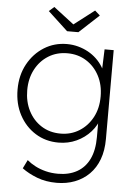

<svg xmlns="http://www.w3.org/2000/svg" viewBox="-62 -773 734 1050"><g transform="rotate(5 305.0 -248.5)"><path d="M98 167 121 120Q141 137 167 150.5Q193 164 224.5 172Q256 180 292 180Q352 180 396 155.5Q440 131 463.5 82.5Q487 34 487 -38V-136L501 -149Q488 -104 456 -68Q424 -32 378.5 -11Q333 10 280 10Q209 10 153 -25Q97 -60 64.5 -121Q32 -182 32 -260Q32 -339 65.5 -400Q99 -461 155 -496Q211 -531 280 -531Q312 -531 341.5 -523Q371 -515 396.5 -501Q422 -487 443 -467Q464 -447 478.5 -423Q493 -399 501 -372L482 -385L487 -520H537V-32Q537 31 519 79.5Q501 128 467.5 161.5Q434 195 388.5 212.5Q343 230 289 230Q229 230 181 211.5Q133 193 98 167ZM488 -261Q488 -325 462 -374.5Q436 -424 390.5 -452.5Q345 -481 287 -481Q228 -481 182.5 -452.5Q137 -424 111 -374.5Q85 -325 85 -261Q85 -198 110.5 -148Q136 -98 181.5 -69Q227 -40 287 -40Q344 -40 389.5 -68.5Q435 -97 461.5 -146.5Q488 -196 488 -261ZM274 -601 165 -702 193 -727 305 -641 417 -727 445 -702 336 -601Z"/></g></svg>

Font: Mach ExtraLight
Style: Regular
Weight: 250
Version: Version 1.002